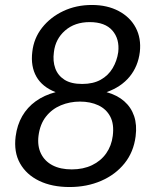

<svg xmlns="http://www.w3.org/2000/svg" viewBox="-20 -745 622 773"><path d="M260 8Q189 8 137.5 -17Q86 -42 60.5 -87.5Q35 -133 43 -196Q49 -242 69.5 -277.5Q90 -313 124 -337.5Q158 -362 204 -374Q150 -395 126.5 -436.5Q103 -478 110 -536Q116 -591 149.5 -633.5Q183 -676 235 -700.5Q287 -725 350 -725Q412 -725 458 -700.5Q504 -676 526.5 -633.5Q549 -591 543 -536Q536 -478 502 -436.5Q468 -395 409 -374Q452 -362 480 -337.5Q508 -313 520 -277.5Q532 -242 526 -196Q518 -133 481.5 -87.5Q445 -42 387.5 -17Q330 8 260 8ZM269 -63Q315 -63 350.5 -80Q386 -97 407.5 -127.5Q429 -158 434 -198Q440 -245 424 -275.5Q408 -306 376 -321Q344 -336 302 -336Q261 -336 225 -321Q189 -306 165 -275.5Q141 -245 135 -198Q130 -157 145 -126.5Q160 -96 191.5 -79.5Q223 -63 269 -63ZM311 -407Q355 -407 385.5 -424Q416 -441 433.5 -470.5Q451 -500 456 -535Q462 -588 432.5 -622Q403 -656 341 -656Q281 -656 242 -622Q203 -588 197 -535Q192 -499 202.5 -470Q213 -441 239.5 -424Q266 -407 311 -407Z"/></svg>

Font: Aleo
Style: Italic
Weight: 400
Italic angle: -7°
Designer: Alessio Laiso
Foundry: Alessio Laiso
Version: Version 2.001;gftools[0.9.29]